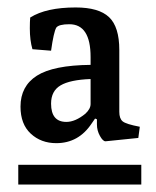

<svg xmlns="http://www.w3.org/2000/svg" viewBox="-20 -722 418 515"><path d="M117 -586 67 -590Q60 -614 60 -646Q60 -664 61 -675Q104 -702 183 -702Q245 -702 272.5 -676Q300 -650 300 -588V-422Q300 -404 309 -396.5Q318 -389 355 -382L351 -352L263 -343Q256 -343 248 -357.5Q240 -372 240 -388V-402L235 -404L226 -391Q191 -338 131 -338Q90 -338 62.5 -363.5Q35 -389 35 -436Q35 -491 79 -519Q123 -547 223 -548V-569Q223 -657 166 -657Q138 -657 131 -648Q124 -636 117 -586ZM223 -443V-510Q168 -508 142.5 -493Q117 -478 117 -444Q117 -395 158 -395Q182 -395 209 -417Q223 -430 223 -443ZM29 -227V-280H359V-227Z"/></svg>

Font: Poly
Style: Regular
Weight: 400
Designer: Jos Nicols Silva Schwarzenberg
Foundry: Jose Nicolas Silva Schwarzenberg
Version: Version 1.001